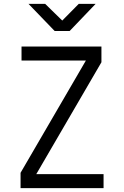

<svg xmlns="http://www.w3.org/2000/svg" viewBox="-20 -970 640 990"><path d="M86 0V-79L423 -658H91V-730H503V-649L167 -72H514V0ZM262 -810 127 -950H213L301 -864L386 -950H473L339 -810Z"/></svg>

Font: Tiny Light
Style: Regular
Weight: 300
Monospace: yes
Designer: Philipp Nurullin, Konstantin Bulenkov
Foundry: JetBrains
Version: Version 2.251; ttfautohint (v1.8.4.7-5d5b)